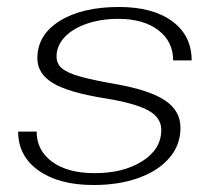

<svg xmlns="http://www.w3.org/2000/svg" viewBox="-20 -520 604 550"><path d="M32 -143H85Q85 -89 129.5 -56.5Q174 -24 251 -24Q334 -24 388 -58.5Q442 -93 442 -148Q442 -183 405 -203.5Q368 -224 283 -238Q176 -255 131.5 -282Q87 -309 87 -353Q87 -420 151 -460Q215 -500 321 -500Q418 -500 473.5 -459Q529 -418 529 -347H476Q476 -401 433.5 -433.5Q391 -466 319 -466Q269 -466 228.5 -452Q188 -438 165 -413.5Q142 -389 142 -358Q142 -338 156.5 -325Q171 -312 207 -301.5Q243 -291 312 -279Q408 -262 452.5 -232.5Q497 -203 497 -154Q497 -105 465.5 -68Q434 -31 377.5 -10.5Q321 10 248 10Q149 10 90.5 -31.5Q32 -73 32 -143Z"/></svg>

Font: Fahkwang ExtraLight
Style: Italic
Weight: 275
Italic angle: -10°
Designer: Suppakit Chalermlarp | Katatrad Co.,Ltd.
Foundry: Cadson Demak Co.,Ltd.
Version: Version 1.000; ttfautohint (v1.6)